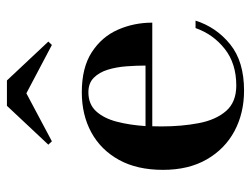

<svg xmlns="http://www.w3.org/2000/svg" viewBox="-107 -625 742 568"><g transform="rotate(-90 264.0 -341.0)"><path d="M272 -634 130 -558.5 120 -569 235 -691.5H310L425 -569L415 -558.5ZM487 -133.5Q467.5 -72 416.8 -31Q366 10 280 10Q213.5 10 160.5 -18.2Q107.5 -46.5 76.5 -100.2Q45.5 -154 45.5 -230Q45.5 -306.5 75 -360Q104.5 -413.5 156.2 -441.8Q208 -470 275 -470Q348 -470 393.5 -440.5Q439 -411 460 -363.5Q481 -316 481 -261.5H174.5Q174 -249 174 -235Q174 -174 183.8 -123.5Q193.5 -73 219.8 -43Q246 -13 295 -13Q360 -13 403.2 -47Q446.5 -81 465 -133.5ZM275 -450.5Q240 -450.5 219 -427.8Q198 -405 188 -366.5Q178 -328 175 -281.5H354Q354 -308.5 351.8 -338.2Q349.5 -368 341.8 -393.2Q334 -418.5 318 -434.5Q302 -450.5 275 -450.5Z"/></g></svg>

Font: Bodoni* 11pt Medium
Style: Regular
Weight: 500
Version: Version 2.3